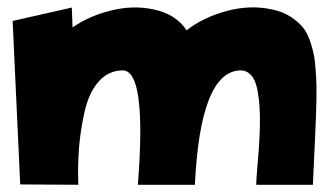

<svg xmlns="http://www.w3.org/2000/svg" viewBox="-20 -542 912 532"><path d="M520 -30H362Q387 -349 319 -347Q279 -346 252.5 -315Q226 -284 214.5 -233Q203 -182 199 -133Q195 -84 197 -30L36 -31L15 -484L179 -521L181 -466Q227 -498 288 -513Q349 -528 405 -516Q468 -503 497 -458Q543 -494 608 -511.5Q673 -529 733 -516Q764 -510 787 -494.5Q810 -479 822 -462.5Q834 -446 842 -419.5Q850 -393 852 -375.5Q854 -358 856 -329Q859 -286 853 -161Q847 -36 847 -30H690Q690 -43 692.5 -72Q695 -101 697 -127.5Q699 -154 700 -187.5Q701 -221 699 -248Q697 -275 692 -298.5Q687 -322 675 -334.5Q663 -347 646 -347Q535 -344 520 -30Z"/></svg>

Font: LONDON PRESLEY
Style: Regular
Weight: 400
Version: Version 001.000